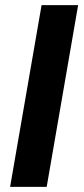

<svg xmlns="http://www.w3.org/2000/svg" viewBox="-20 -731 328 751"><path d="M162.6 0H19.5L142.6 -710.9H285.6Z"/></svg>

Font: RobotoInd
Style: Bold Italic
Weight: 700
Italic angle: -12°
Designer: Google
Version: Version 2.001150; 2014